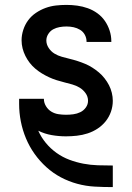

<svg xmlns="http://www.w3.org/2000/svg" viewBox="-20 -548 540 783"><path d="M439 215Q402 215 366 213Q330 211 295 201.5Q260 192 228 175Q196 158 169 133.5Q142 109 121 79.5Q100 50 86 16.5Q72 -17 65 -52.5Q58 -88 58 -124V-145H159V-144Q159 -129 167.5 -115Q176 -101 189 -93Q202 -85 217.5 -82.5Q233 -80 249 -80Q264 -80 279 -82Q294 -84 307.5 -90.5Q321 -97 330 -109.5Q339 -122 339 -137Q339 -154 329 -168Q319 -182 305 -190.5Q291 -199 275 -203.5Q259 -208 243 -212Q227 -216 211 -221Q195 -226 180 -233Q165 -240 151 -248.5Q137 -257 124 -268Q111 -279 101 -292Q91 -305 83.5 -320Q76 -335 72 -351Q68 -367 68 -384Q68 -405 75 -426.5Q82 -448 95 -465.5Q108 -483 126.5 -495.5Q145 -508 165.5 -515.5Q186 -523 207.5 -525.5Q229 -528 251 -528Q273 -528 295 -525Q317 -522 338 -514.5Q359 -507 377 -494Q395 -481 407.5 -463Q420 -445 427 -423.5Q434 -402 434 -380V-377H333V-378Q333 -393 326 -406Q319 -419 306.5 -426.5Q294 -434 280 -437Q266 -440 251 -440Q237 -440 223 -437.5Q209 -435 197 -428.5Q185 -422 177 -409.5Q169 -397 169 -383Q169 -367 178.5 -352.5Q188 -338 202 -329.5Q216 -321 232 -316.5Q248 -312 264.5 -308Q281 -304 296.5 -299Q312 -294 327.5 -287.5Q343 -281 357 -272Q371 -263 383.5 -252.5Q396 -242 406.5 -228.5Q417 -215 424.5 -200.5Q432 -186 436 -169.5Q440 -153 440 -137Q440 -114 432.5 -92.5Q425 -71 411 -53.5Q397 -36 378 -23.5Q359 -11 337.5 -4Q316 3 293.5 5.5Q271 8 249 8Q220 8 191 3Q162 -2 136 -15Q148 12 167 35Q186 58 210.5 75.5Q235 93 263 103.5Q291 114 320 119.5Q349 125 379 126Q409 127 439 127H440V215Z"/></svg>

Font: Iosevka Curly Semibold
Style: Regular
Weight: 600
Monospace: yes
Designer: Belleve Invis
Foundry: Belleve Invis
Version: Version 22.1.2; ttfautohint (v1.8.4)